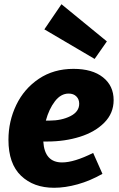

<svg xmlns="http://www.w3.org/2000/svg" viewBox="-20 -876 562 909"><path d="M203 -206H185Q191 -107 274 -107Q331 -107 421 -152L465 -53Q407 -20 348 -3.5Q289 13 236 13Q139 13 79.5 -44Q20 -101 20 -214Q20 -302 57 -379Q94 -456 164 -503Q234 -550 328 -550Q417 -550 467.5 -510Q518 -470 518 -402Q518 -340 474 -295.5Q430 -251 358.5 -228.5Q287 -206 203 -206ZM197 -305H214Q271 -305 313 -326Q355 -347 355 -385Q355 -406 341.5 -419.5Q328 -433 305 -433Q268 -433 240 -396.5Q212 -360 197 -305ZM190 -737 271 -856 486 -680 428 -597Z"/></svg>

Font: Bitter Pro ExtraBold
Style: Italic
Weight: 800
Italic angle: -9°
Designer: Sol Matas, and Bitter project Authors
Foundry: Sol Matas
Version: Version 1.010